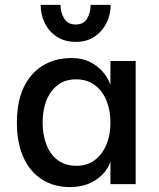

<svg xmlns="http://www.w3.org/2000/svg" viewBox="-20 -752 649 784"><path d="M267 12Q200 12 151 -19.5Q102 -51 75.5 -110Q49 -169 49 -251Q49 -336 76.5 -394.5Q104 -453 154.5 -484Q205 -515 272 -515Q316 -515 347.5 -499Q379 -483 400 -458.5Q421 -434 431 -406V-503H534V0H431V-92Q420 -60 395.5 -36.5Q371 -13 338.5 -0.5Q306 12 267 12ZM293 -75Q336 -75 367 -98.5Q398 -122 414.5 -161.5Q431 -201 431 -251Q431 -302 414.5 -342Q398 -382 366.5 -405Q335 -428 291 -428Q246 -428 215.5 -404.5Q185 -381 169.5 -341.5Q154 -302 154 -252Q154 -202 169.5 -161.5Q185 -121 216 -98Q247 -75 293 -75ZM289 -581Q244 -581 211.5 -602.5Q179 -624 162.5 -658.5Q146 -693 146 -732H227Q227 -701 242 -676.5Q257 -652 289 -652Q322 -652 336 -676.5Q350 -701 350 -732H432Q432 -693 415 -658.5Q398 -624 366.5 -602.5Q335 -581 289 -581Z"/></svg>

Font: Inclusive Sans Medium
Style: Regular
Weight: 500
Designer: Olivia King
Foundry: Olivia King
Version: Version 2.004